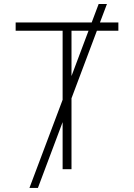

<svg xmlns="http://www.w3.org/2000/svg" viewBox="-20 -839 665 952"><path d="M126 92.8 290.5 -344.2V-686.5H57.6V-727.5H434.6L469.2 -819.3H510.3L475.6 -727.5H566.9V-686.5H460.4L334.5 -351.6V0H290.5V-233.4L168 92.8ZM334.5 -461.9 418.9 -686.5H334.5Z"/></svg>

Font: Inter Extra Light
Style: Regular
Weight: 200
Designer: Rasmus Andersson
Foundry: rsms
Version: Version 4.000;git-3c8e0fc